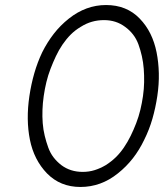

<svg xmlns="http://www.w3.org/2000/svg" viewBox="-20 -732 652 764"><path d="M394 -652Q442 -652 478 -625Q496 -612 509.5 -594.5Q523 -577 531 -555Q539 -533 544.5 -508.5Q550 -484 552 -458Q554 -432 553.5 -405Q553 -378 549 -350Q545 -322 538.5 -295Q532 -268 522 -242Q512 -216 500 -191.5Q488 -167 473 -145Q458 -123 440.5 -106Q423 -89 401 -75Q379 -62 356.5 -55Q334 -48 309 -48Q260 -48 224 -75Q206 -89 193 -106Q180 -123 172 -145Q164 -167 158 -191.5Q152 -216 150 -242Q148 -268 149 -295Q150 -322 154 -350Q158 -378 164.5 -405Q171 -432 181 -458Q191 -484 202.5 -508.5Q214 -533 229 -555Q244 -577 261.5 -594.5Q279 -612 301 -625Q323 -639 346 -645.5Q369 -652 394 -652ZM402 -712Q322 -712 254 -658Q220 -631 194 -597.5Q168 -564 148 -524Q129 -484 116.5 -440.5Q104 -397 97 -350Q90 -303 90.5 -259.5Q91 -216 99 -176Q107 -136 124 -102.5Q141 -69 167 -42Q220 12 300 12Q382 12 449 -42Q483 -69 509 -102.5Q535 -136 554 -176Q574 -216 586.5 -259.5Q599 -303 606 -350Q613 -397 612 -440.5Q611 -484 603 -524Q595 -564 578.5 -597.5Q562 -631 536 -658Q484 -712 402 -712Z"/></svg>

Font: Unageo
Style: Light-Italic
Weight: 300
Designer: Richard Sepsi
Foundry: Richard Sepsi
Version: Version 2.000